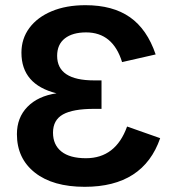

<svg xmlns="http://www.w3.org/2000/svg" viewBox="-20 -718 666 748"><path d="M310.1 9.8Q186 9.8 116 -45.4Q45.9 -100.6 45.9 -195.3Q45.9 -259.8 86.9 -301.8Q127.9 -343.8 200.2 -354.5Q63.5 -388.7 63.5 -512.7Q63.5 -567.4 94.5 -609.1Q125.5 -650.9 181.6 -674.3Q237.8 -697.8 313 -697.8Q419.4 -697.8 486.3 -650.9Q553.2 -604 586.4 -505.9L455.6 -476.1Q419.9 -591.8 315.4 -591.8Q262.7 -591.8 232.7 -568.4Q202.6 -544.9 202.6 -500.5Q202.6 -404.8 346.7 -404.8H375.5V-293.9H346.7Q264.2 -293.9 225.3 -272.2Q186.5 -250.5 186.5 -201.2Q186.5 -153.8 219.2 -127.7Q252 -101.6 314.9 -101.6Q430.7 -101.6 475.1 -225.1L604 -179.7Q538.6 9.8 310.1 9.8Z"/></svg>

Font: Arimo
Style: Bold
Weight: 700
Designer: Steve Matteson
Foundry: Monotype Imaging Inc.
Version: Version 1.33